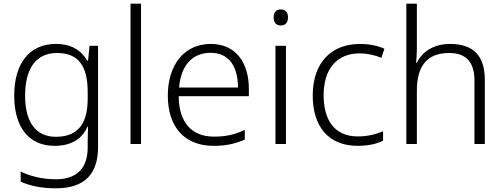

<svg xmlns="http://www.w3.org/2000/svg" viewBox="-20 -780 2729 1040"><path d="M283 -542C137 -542 57 -434 57 -262C57 -87 139 10 276 10C362 10 424 -25 454 -94H457C456 -69 455 -39 455 -11V20C455 125 401 191 284 191C208 191 142 174 92 149V204C142 226 202 240 282 240C444 240 511 157 511 17V-532H465L457 -451H453C419 -508 366 -542 283 -542ZM289 -493C410 -493 455 -416 455 -281V-246C455 -127 415 -39 283 -39C175 -39 116 -117 116 -261C116 -408 174 -493 289 -493Z M744 0V-760H687V0Z M1122 -542C974 -542 889 -424 889 -262C889 -95 977 10 1137 10C1205 10 1253 -1 1306 -24V-76C1247 -50 1205 -40 1139 -40C1017 -40 949 -118 948 -259H1328V-298C1328 -440 1258 -542 1122 -542ZM1121 -494C1222 -494 1269 -418 1269 -306H950C960 -427 1023 -494 1121 -494Z M1501 -729C1476 -729 1462 -713 1462 -686C1462 -658 1476 -642 1501 -642C1526 -642 1540 -658 1540 -686C1540 -713 1526 -729 1501 -729ZM1529 -532H1472V0H1529Z M1918 10C1976 10 2021 -1 2055 -18V-69C2017 -53 1971 -41 1918 -41C1791 -41 1733 -131 1733 -264C1733 -405 1803 -491 1929 -491C1966 -491 2010 -482 2046 -467L2062 -516C2027 -532 1981 -542 1930 -542C1777 -542 1674 -443 1674 -263C1674 -91 1762 10 1918 10Z M2238 -517V-760H2181V0H2238V-290C2238 -424 2295 -493 2413 -493C2502 -493 2550 -446 2550 -344V0H2606V-348C2606 -482 2540 -542 2418 -542C2328 -542 2266 -499 2238 -440H2234C2236 -465 2238 -489 2238 -517Z"/></svg>

Font: Noto Sans Gujarati Light
Style: Regular
Weight: 300
Designer: Jelle Bosma - Monotype Design Team, Universal Thirst
Foundry: Monotype Imaging Inc.
Version: Version 2.106